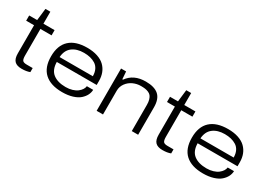

<svg xmlns="http://www.w3.org/2000/svg" viewBox="-9 -1365 2854 2068"><g transform="rotate(30 1418.0 -331.5)"><path d="M235.8 12.2Q175.8 12.2 147.5 -16.8Q119.1 -45.9 119.1 -110.8V-460.9H21V-525.9H120.1L137.2 -674.8H198.2V-525.9H336.9V-460.9H198.2V-129.9Q198.2 -87.4 210.2 -70.8Q222.2 -54.2 263.2 -54.2H336.9V-3.9Q296.9 12.2 235.8 12.2Z M739.7 12.2Q596.7 12.2 520.8 -56.6Q444.8 -125.5 444.8 -263.2Q444.8 -398.9 520 -468.5Q595.2 -538.1 738.8 -538.1Q811.5 -538.1 866.9 -519.5Q922.4 -501 956.5 -467.5Q990.7 -434.1 1007.8 -389.6Q1024.9 -345.2 1024.9 -291V-241.2H528.8Q530.3 -143.1 588.1 -98.6Q646 -54.2 745.6 -54.2Q790 -54.2 827.1 -65.7Q864.3 -77.1 887.7 -95.5Q911.1 -113.8 924.6 -135Q938 -156.2 939.9 -176.8H1018.6Q1017.6 -143.1 1001.7 -111.1Q985.8 -79.1 954.1 -50.8Q922.4 -22.5 866.9 -5.1Q811.5 12.2 739.7 12.2ZM528.8 -301.8H941.9Q941.9 -349.6 924.8 -384.3Q907.7 -418.9 877.7 -437.5Q847.7 -456.1 812.5 -464.6Q777.3 -473.1 734.9 -473.1Q646 -473.1 590.3 -430.4Q534.7 -387.7 528.8 -301.8Z M1163.6 0V-525.9H1226.6L1233.4 -432.1H1241.7Q1315.4 -538.1 1466.3 -538.1Q1573.7 -538.1 1626.7 -491.5Q1679.7 -444.8 1679.7 -340.8V0H1600.6V-326.2Q1600.6 -362.8 1592.5 -389.4Q1584.5 -416 1571.8 -431.4Q1559.1 -446.8 1537.8 -455.6Q1516.6 -464.4 1495.4 -467.3Q1474.1 -470.2 1444.3 -470.2Q1393.6 -470.2 1347.9 -449.2Q1302.2 -428.2 1272.5 -387.5Q1242.7 -346.7 1242.7 -295.9V0Z M1987.3 12.2Q1927.2 12.2 1898.9 -16.8Q1870.6 -45.9 1870.6 -110.8V-460.9H1772.5V-525.9H1871.6L1888.7 -674.8H1949.7V-525.9H2088.4V-460.9H1949.7V-129.9Q1949.7 -87.4 1961.7 -70.8Q1973.6 -54.2 2014.6 -54.2H2088.4V-3.9Q2048.3 12.2 1987.3 12.2Z M2491.2 12.2Q2348.1 12.2 2272.2 -56.6Q2196.3 -125.5 2196.3 -263.2Q2196.3 -398.9 2271.5 -468.5Q2346.7 -538.1 2490.2 -538.1Q2563 -538.1 2618.4 -519.5Q2673.8 -501 2708 -467.5Q2742.2 -434.1 2759.3 -389.6Q2776.4 -345.2 2776.4 -291V-241.2H2280.3Q2281.7 -143.1 2339.6 -98.6Q2397.5 -54.2 2497.1 -54.2Q2541.5 -54.2 2578.6 -65.7Q2615.7 -77.1 2639.2 -95.5Q2662.6 -113.8 2676 -135Q2689.5 -156.2 2691.4 -176.8H2770Q2769 -143.1 2753.2 -111.1Q2737.3 -79.1 2705.6 -50.8Q2673.8 -22.5 2618.4 -5.1Q2563 12.2 2491.2 12.2ZM2280.3 -301.8H2693.4Q2693.4 -349.6 2676.3 -384.3Q2659.2 -418.9 2629.2 -437.5Q2599.1 -456.1 2564 -464.6Q2528.8 -473.1 2486.3 -473.1Q2397.5 -473.1 2341.8 -430.4Q2286.1 -387.7 2280.3 -301.8Z"/></g></svg>

Font: Archivo Expanded Light
Style: Regular
Weight: 300
Width: 7
Designer: Hector Gatti
Foundry: Omnibus-Type
Version: Version 2.001